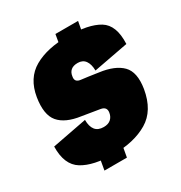

<svg xmlns="http://www.w3.org/2000/svg" viewBox="-170 -803 877 929"><g transform="rotate(-30 268.5 -338.5)"><path d="M255.5 -594 381 -593 397.5 -683.5H271ZM146 7.5H271.5L288 -83.5H162ZM226 -39Q339.5 -39 415 -83.8Q490.5 -128.5 509 -239Q523 -326.5 483.8 -366.2Q444.5 -406 361 -417Q298.5 -426.5 266 -430.2Q233.5 -434 239.5 -464.5Q242 -485.5 255.5 -497Q269 -508.5 294 -508.5Q321.5 -508.5 335.8 -488.8Q350 -469 350.5 -433.5L544 -470Q549 -573.5 490.8 -609Q432.5 -644.5 317.5 -644.5Q202 -644.5 129 -602.8Q56 -561 40 -463.5Q25.5 -372.5 61.2 -330Q97 -287.5 180.5 -276Q246.5 -265.5 279.2 -259.8Q312 -254 306.5 -223Q303 -201.5 288.5 -189Q274 -176.5 249 -176.5Q217.5 -176.5 202.2 -195.8Q187 -215 187 -252L-6.5 -215Q-9 -114 51.8 -76.5Q112.5 -39 226 -39Z"/></g></svg>

Font: Anybody Condensed Black
Style: Italic
Weight: 900
Width: 3
Italic angle: -10°
Version: Version 1.113;gftools[0.9.25]